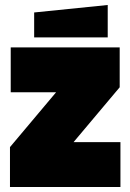

<svg xmlns="http://www.w3.org/2000/svg" viewBox="-20 -750 523 770"><path d="M20 0V-160L205 -380H23V-560H460V-400L275 -180H463V0ZM117 -600V-700L412 -730V-600Z"/></svg>

Font: Tektur SemiCondensed Black
Style: Regular
Weight: 900
Width: 4
Designer: Adam Jagosz
Foundry: Adam Jagosz
Version: Version 1.005;gftools[0.9.30]